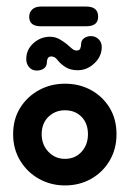

<svg xmlns="http://www.w3.org/2000/svg" viewBox="-20 -555 395 585"><path d="M178 10Q135 10 99 -10Q63 -30 41.5 -65.5Q20 -101 20 -146Q20 -192 41.5 -226.5Q63 -261 99 -280.5Q135 -300 178 -300Q222 -300 257.5 -280.5Q293 -261 314 -226.5Q335 -192 335 -146Q335 -101 314 -65.5Q293 -30 257.5 -10Q222 10 178 10ZM178 -71Q209 -71 228.5 -92.5Q248 -114 248 -146Q248 -179 228.5 -199Q209 -219 178 -219Q148 -219 127.5 -199Q107 -179 107 -146Q107 -114 127.5 -92.5Q148 -71 178 -71ZM217 -341Q195 -341 180.5 -350Q166 -359 157 -370Q151 -378 146 -380.5Q141 -383 137 -383Q129 -383 126 -378Q123 -373 123 -367Q123 -353 114 -346.5Q105 -340 92 -340Q78 -340 69 -350Q60 -360 60 -375Q60 -404 82 -423.5Q104 -443 132 -443Q148 -443 160.5 -436Q173 -429 183 -421Q191 -414 198.5 -407.5Q206 -401 213 -401Q222 -401 224.5 -407Q227 -413 227 -419Q227 -432 236 -438.5Q245 -445 257 -445Q271 -445 280.5 -435.5Q290 -426 290 -412Q290 -383 267.5 -362Q245 -341 217 -341ZM104 -475Q69 -475 69 -504Q69 -518 78.5 -526.5Q88 -535 104 -535H243Q279 -535 279 -504Q279 -475 243 -475Z"/></svg>

Font: Dongle
Style: Bold
Weight: 700
Designer: Yanghee Ryu
Foundry: Yanghee Ryu
Version: Version 2.000